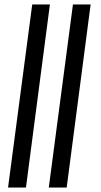

<svg xmlns="http://www.w3.org/2000/svg" viewBox="-20 -781 453 858"><path d="M306 -761H385L278 57H198ZM124 -761H203L96 57H16Z"/></svg>

Font: Bellota
Style: Bold Italic
Weight: 700
Italic angle: -7.5°
Designer: Kemie Guaida
Foundry: Kemie Guaida
Version: Version 4.001